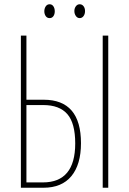

<svg xmlns="http://www.w3.org/2000/svg" viewBox="-20 -881 606 901"><path d="M78 0V-714H104V-413H185Q360 -413 360 -209Q360 -109 315 -54.5Q270 0 184 0ZM462 0V-714H488V0ZM104 -25H181Q333 -25 333 -208Q333 -303 296 -345.5Q259 -388 183 -388H104ZM188 -828Q188 -841 194.5 -851Q201 -861 213 -861Q224 -861 230.5 -851.5Q237 -842 237 -828Q237 -814 230.5 -805Q224 -796 213 -796Q201 -796 194.5 -805.5Q188 -815 188 -828ZM329 -829Q329 -842 336 -851.5Q343 -861 354 -861Q365 -861 372 -852Q379 -843 379 -829Q379 -815 372 -805.5Q365 -796 354 -796Q343 -796 336 -806Q329 -816 329 -829Z"/></svg>

Font: Noto Sans ExtraCondensed Thin
Style: Regular
Weight: 100
Width: 2
Designer: Monotype Design Team
Foundry: Monotype Imaging Inc.
Version: Version 2.013; ttfautohint (v1.8.4.7-5d5b)